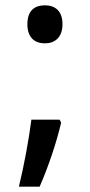

<svg xmlns="http://www.w3.org/2000/svg" viewBox="-20 -571 337 722"><path d="M149 -408C186 -408 215 -430 215 -480C215 -530 187 -551 149 -551C109 -551 83 -530 83 -480C83 -430 110 -408 149 -408ZM204 -121H98C89 -50 71 50 51 131H129C161 58 192 -33 210 -110Z"/></svg>

Font: Noto Sans Devanagari SemiCondensed Medium
Style: Regular
Weight: 500
Width: 4
Designer: Jelle Bosma - Monotype Design Team
Foundry: Monotype Imaging Inc.
Version: Version 2.004